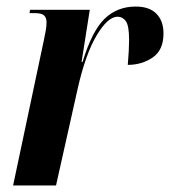

<svg xmlns="http://www.w3.org/2000/svg" viewBox="-20 -566 519 586"><path d="M114 -444Q117 -459 119.5 -472Q122 -485 122 -498Q122 -512 114.5 -519Q107 -526 85 -526H70L72 -536H254L229 -377H232Q261 -472 299.5 -509Q338 -546 394 -546Q436 -546 457.5 -524Q479 -502 479 -464Q479 -413 446 -390.5Q413 -368 370 -368Q372 -392 373 -410.5Q374 -429 374 -444Q374 -488 364 -501.5Q354 -515 339 -515Q309 -515 275 -458Q241 -401 217 -295L151 0H20Z"/></svg>

Font: Noto Serif Display ExtraCondensed
Style: Bold Italic
Weight: 700
Width: 2
Italic angle: -12°
Designer: Monotype Design Team
Foundry: Monotype Imaging Inc.
Version: Version 2.009